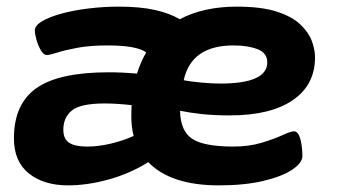

<svg xmlns="http://www.w3.org/2000/svg" viewBox="-20 -551 1020 579"><path d="M185 8Q112 8 67 -28Q22 -64 22 -134Q22 -237 89.5 -285Q157 -333 308 -333Q348 -333 393 -329Q404 -364 421 -393Q392 -414 305 -414Q252 -414 214 -407Q176 -400 153 -392.5Q130 -385 121 -385Q112 -385 103.5 -399Q95 -413 90 -431Q85 -449 85 -459Q85 -474 107 -487Q129 -500 165.5 -510Q202 -520 247.5 -525.5Q293 -531 339 -531Q402 -531 447 -521Q492 -511 522 -493Q594 -531 694 -531Q768 -531 814.5 -516Q861 -501 886 -477Q911 -453 920.5 -427Q930 -401 930 -378Q930 -295 863 -249Q796 -203 673 -203Q625 -203 588.5 -207Q552 -211 523 -217Q524 -156 559.5 -132.5Q595 -109 684 -109Q731 -109 769 -120.5Q807 -132 832 -143.5Q857 -155 866 -155Q877 -155 882.5 -141Q888 -127 890 -109.5Q892 -92 892 -81Q892 -60 861.5 -39.5Q831 -19 774.5 -5.5Q718 8 640 8Q495 8 427 -62Q373 -28 308.5 -10Q244 8 185 8ZM644 -299Q786 -299 786 -363Q786 -391 757 -402.5Q728 -414 684 -414Q557 -414 534 -309Q555 -305 587 -302Q619 -299 644 -299ZM171 -160Q171 -132 188.5 -120.5Q206 -109 243 -109Q277 -109 314.5 -118Q352 -127 383 -141Q376 -168 376 -200Q376 -217 377 -234Q331 -239 296 -239Q223 -239 197 -218Q171 -197 171 -160Z"/></svg>

Font: Asap Expanded Expanded Regular
Style: Bold Italic
Weight: 700
Width: 7
Italic angle: -6°
Designer: Pablo Cosgaya
Foundry: Omnibus-Type
Version: Version 3.001; ttfautohint (v1.8.4.7-5d5b)